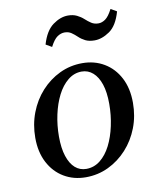

<svg xmlns="http://www.w3.org/2000/svg" viewBox="-80 -750 684 824"><g transform="rotate(-10 262.5 -338.5)"><path d="M297 -475Q350 -475 392 -450Q434 -425 458 -379Q482 -333 482 -270Q482 -212 462.5 -161.5Q443 -111 408 -72.5Q373 -34 327 -12Q281 10 228 10Q175 10 133 -15Q91 -40 67 -86Q43 -132 43 -194Q43 -252 62.5 -303Q82 -354 117 -392.5Q152 -431 198 -453Q244 -475 297 -475ZM236 -25Q270 -25 297 -46.5Q324 -68 342.5 -104.5Q361 -141 371 -187.5Q381 -234 381 -283Q381 -334 369.5 -368.5Q358 -403 337 -421.5Q316 -440 288 -440Q255 -440 228 -418Q201 -396 182.5 -359.5Q164 -323 154 -277Q144 -231 144 -182Q144 -131 155.5 -96Q167 -61 187.5 -43Q208 -25 236 -25ZM457 -683 483 -668Q466 -608 432.5 -585Q399 -562 367 -562Q343 -562 327 -570Q311 -578 299 -589.5Q287 -601 274.5 -609.5Q262 -618 245 -618Q229 -618 213.5 -607.5Q198 -597 182 -566L156 -581Q173 -639 206 -663Q239 -687 272 -687Q294 -687 310.5 -679Q327 -671 339.5 -659.5Q352 -648 365 -639.5Q378 -631 396 -631Q411 -631 426 -641.5Q441 -652 457 -683Z"/></g></svg>

Font: Brygada 1918 Medium
Style: Italic
Weight: 500
Italic angle: -8°
Designer: Mateusz Machalski | Borys Kosmynka | Przemek Hoffer
Foundry: NIEPODLEGLA 2018
Version: Version 3.006